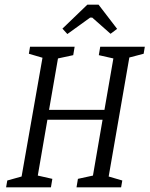

<svg xmlns="http://www.w3.org/2000/svg" viewBox="-20 -798 637 818"><path d="M531 -553 443 -46 501 -29 496 0H306L312 -36L376 -50L417 -288H182L141 -50L203 -36L197 0H6L11 -29L72 -46L161 -552L103 -569L108 -599H298L292 -563L227 -549L189 -330H425L463 -549L401 -563L407 -599H597L592 -569ZM246 -676 352 -778H400L479 -675L451 -654L373 -723H364L267 -653Z"/></svg>

Font: Grenze Light
Style: Italic
Weight: 300
Italic angle: -10°
Designer: Renata Polastri
Foundry: Omnibus-Type
Version: Version 1.002; ttfautohint (v1.8)